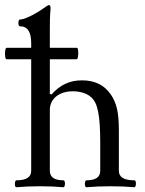

<svg xmlns="http://www.w3.org/2000/svg" viewBox="-27 -747 581 770"><path d="M39.1 -23.9Q98.1 -23.9 98.1 -62V-574.2Q98.1 -607.9 86.9 -624.8Q75.7 -641.6 53.2 -641.6Q48.8 -641.6 47.4 -648.4Q45.9 -655.3 47.6 -662.1Q49.3 -668.9 53.2 -668.9Q64.5 -668.9 83 -677Q101.6 -685.1 120.1 -696Q138.7 -707 148.4 -714.4Q156.7 -720.7 161.9 -723.6Q167 -726.6 169.9 -726.6Q172.9 -726.6 174.3 -723.1Q175.8 -719.7 175.8 -712.9Q173.8 -690.9 173.3 -671.6Q172.9 -652.3 172.9 -637.7V-370.1L179.7 -368.2Q204.6 -396.5 234.4 -410.6Q264.2 -424.8 302.2 -424.8Q339.8 -424.8 368.7 -410.9Q397.5 -397 418 -367.2Q434.1 -343.8 441.9 -312Q449.7 -280.3 449.7 -224.1V-62Q449.7 -43 465.1 -33.4Q480.5 -23.9 511.7 -23.9Q516.1 -23.9 517.6 -16.8Q519 -9.8 517.3 -2.9Q515.6 3.9 511.7 3.9Q469.2 0 416 0Q362.8 0 319.8 3.9Q315.4 3.9 314 -3.2Q312.5 -10.3 314.2 -17.1Q315.9 -23.9 319.8 -23.9Q347.2 -23.9 361.1 -33.4Q375 -43 375 -62V-172.9Q375 -214.4 373 -245.4Q371.1 -276.4 366.7 -298.3Q362.3 -320.3 355.5 -334.5Q343.3 -358.9 319.3 -369.9Q295.4 -380.9 265.6 -380.9Q235.8 -380.9 214.8 -370.6Q193.8 -360.4 183.3 -343.5Q172.9 -326.7 172.9 -307.1V-62Q172.9 -43 186.5 -33.4Q200.2 -23.9 227.1 -23.9Q231.4 -23.9 232.9 -16.8Q234.4 -9.8 232.7 -2.9Q231 3.9 227.1 3.9Q185.5 0 133.3 0Q80.6 0 39.1 3.9Q34.7 3.9 33.2 -3.2Q31.7 -10.3 33.4 -17.1Q35.2 -23.9 39.1 -23.9ZM-0.5 -555.2H281.2Q285.2 -555.2 286.4 -543.7Q287.6 -532.2 285.9 -520.8Q284.2 -509.3 280.3 -509.3H-0.5Q-4.9 -509.3 -6.3 -520.8Q-7.8 -532.2 -6.1 -543.7Q-4.4 -555.2 -0.5 -555.2Z"/></svg>

Font: Junicode Two Beta VF
Style: Regular
Weight: 400
Designer: Peter S. Baker
Foundry: Briery Creek Software
Version: Version 1.031 beta; ttfautohint (v1.8.1.43-b0c9)